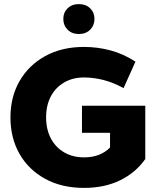

<svg xmlns="http://www.w3.org/2000/svg" viewBox="-20 -907 770 937"><path d="M390 10Q281 10 200 -34.5Q119 -79 75 -156.5Q31 -234 31 -334Q31 -434 75.5 -511.5Q120 -589 201 -633.5Q282 -678 390 -678Q456 -678 519.5 -661Q583 -644 641 -606L583 -477Q532 -505 483.5 -517Q435 -529 390 -529Q335 -529 293 -504.5Q251 -480 228 -436.5Q205 -393 205 -334Q205 -276 228 -232Q251 -188 293 -163.5Q335 -139 390 -139Q430 -139 461.5 -151Q493 -163 517 -187V-259H380V-391H689V-131Q643 -65 567 -27.5Q491 10 390 10ZM365 -741Q331 -741 310 -762Q289 -783 289 -815Q289 -846 310 -866.5Q331 -887 365 -887Q399 -887 420 -866.5Q441 -846 441 -815Q441 -783 420 -762Q399 -741 365 -741Z"/></svg>

Font: Gantari ExtraBold
Style: Regular
Weight: 800
Version: Version 1.000